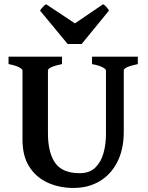

<svg xmlns="http://www.w3.org/2000/svg" viewBox="-20 -887 708 921"><path d="M332.5 14.6Q265.6 14.6 210 -10.3Q154.3 -35.2 121.1 -86.4Q87.9 -137.7 87.9 -216.8V-549.3Q87.9 -555.2 72 -564Q56.2 -572.8 21 -579.6V-615.2H277.3V-579.6Q210 -565.4 210 -549.3V-248.5Q210 -154.8 244.6 -105.5Q279.3 -56.2 362.8 -56.2Q409.2 -56.2 436.8 -82.8Q464.4 -109.4 476.3 -152.1Q488.3 -194.8 488.3 -243.2V-549.3Q488.3 -555.2 472.4 -564Q456.5 -572.8 421.4 -579.6V-615.2H641.1V-579.6Q573.7 -565.4 573.7 -549.3V-255.9Q573.7 -170.4 542.7 -109.9Q511.7 -49.3 457.3 -17.3Q402.8 14.6 332.5 14.6ZM304.7 -675.8 171.9 -836.4Q178.7 -846.2 186 -854.2Q193.4 -862.3 201.2 -866.7L339.4 -774.9L474.6 -866.7Q482.9 -862.3 490 -854.2Q497.1 -846.2 502.9 -836.4L371.6 -675.8Z"/></svg>

Font: David Libre
Style: Bold
Weight: 700
Designer: Ismar David, J. Victor Gaultney, Annie Olsen and Meir Sadan
Foundry: Monotype Imaging Inc. & SIL International
Version: Version 1.100; ttfautohint (v1.8.4.7-5d5b)